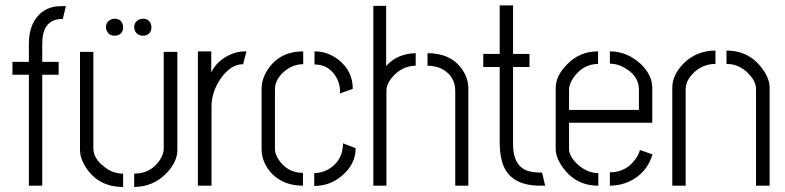

<svg xmlns="http://www.w3.org/2000/svg" viewBox="-20 -706 2983 730"><path d="M27.3 -421.9V-470.7H89.8V-540Q89.8 -615.2 133.8 -655.3Q165 -682.6 211.9 -682.6H230.5L218.8 -633.8H210Q140.6 -628.9 140.6 -540V-470.7H203.1V-421.9H140.6V0H89.8V-421.9Z M382.8 -602.5Q382.8 -624 404.3 -632.8Q410.2 -634.8 416 -634.8Q440.4 -634.8 447.3 -611.3Q448.2 -607.4 448.2 -602.5Q448.2 -578.1 425.8 -571.3Q420.9 -570.3 416 -570.3Q392.6 -570.3 384.8 -591.8Q382.8 -597.7 382.8 -602.5ZM490.2 -602.5Q490.2 -624 511.7 -632.8Q517.6 -634.8 523.4 -634.8Q547.9 -634.8 554.7 -611.3Q555.7 -607.4 555.7 -602.5Q555.7 -578.1 533.2 -571.3Q528.3 -570.3 523.4 -570.3Q500 -570.3 492.2 -591.8Q490.2 -597.7 490.2 -602.5ZM284.2 -135.7V-508.8H335V-141.6Q335 -103.5 376 -72.3Q408.2 -45.9 448.2 -45.9V4.9Q356.4 4.9 308.6 -66.4Q284.2 -102.5 284.2 -135.7ZM490.2 4.9V-45.9Q550.8 -45.9 585 -93.8Q602.5 -118.2 602.5 -141.6V-508.8H654.3V-135.7Q654.3 -90.8 613.3 -47.9Q563.5 3.9 490.2 4.9Z M732.4 0V-510.7H783.2V-430.7Q802.7 -471.7 848.6 -495.1Q878.9 -510.7 911.1 -510.7H917L904.3 -461.9Q855.5 -461.9 816.4 -403.3Q784.2 -354.5 784.2 -300.8V0Z M974.6 -139.6Q974.6 -86.9 1014.6 -44.9Q1059.6 0 1131.8 0V-48.8Q1074.2 -48.8 1041 -96.7Q1025.4 -119.1 1025.4 -139.6V-366.2Q1025.4 -405.3 1063.5 -436.5Q1094.7 -461.9 1132.8 -461.9V-510.7Q1043 -510.7 997.1 -440.4Q974.6 -404.3 974.6 -369.1ZM1175.8 -460.9Q1225.6 -460.9 1253.9 -419.9Q1269.5 -397.5 1272.5 -368.2V-350.6L1321.3 -368.2Q1321.3 -437.5 1264.6 -480.5Q1224.6 -510.7 1175.8 -510.7ZM1174.8 1Q1244.1 1 1293.9 -50.8Q1333 -91.8 1332 -142.6L1284.2 -161.1Q1284.2 -159.2 1283.7 -152.8Q1283.2 -146.5 1283.2 -144.5Q1276.4 -88.9 1225.6 -60.5Q1201.2 -47.9 1174.8 -47.9Z M1399.4 0V-683.6H1448.2V-455.1Q1490.2 -502 1560.5 -503.9V-456.1Q1510.7 -456.1 1473.6 -415Q1449.2 -387.7 1449.2 -360.4V0ZM1605.5 -456.1V-503.9Q1695.3 -503.9 1738.3 -440.4Q1760.7 -407.2 1760.7 -369.1V0H1710.9V-360.4Q1710.9 -412.1 1668 -439.5Q1641.6 -456.1 1605.5 -456.1Z M1817.4 -451.2V-501H1879.9V-685.5H1930.7V-501H1993.2V-451.2H1930.7V-157.2Q1930.7 -76.2 1985.4 -56.6Q2007.8 -49.8 2037.1 -49.8H2041L2052.7 0H2032.2Q1914.1 -1 1888.7 -91.8Q1879.9 -123 1879.9 -166V-451.2Z M2092.8 -139.6V-373Q2093.8 -418.9 2135.7 -460.9Q2183.6 -510.7 2253.9 -510.7V-462.9Q2198.2 -462.9 2162.1 -413.1Q2143.6 -387.7 2143.6 -365.2V-288.1H2409.2V-365.2Q2409.2 -414.1 2361.3 -444.3Q2331.1 -463.9 2298.8 -463.9V-510.7Q2364.3 -510.7 2416 -462.9Q2459 -421.9 2460 -374V-239.3H2143.6V-139.6Q2143.6 -109.4 2180.7 -77.1Q2215.8 -47.9 2254.9 -47.9V0Q2168.9 0 2119.1 -70.3Q2092.8 -107.4 2092.8 -139.6ZM2298.8 0V-50.8Q2362.3 -50.8 2398.4 -104.5Q2409.2 -121.1 2413.1 -135.7L2460.9 -119.1Q2439.5 -47.9 2374 -16.6Q2338.9 0 2298.8 0Z M2536.1 0V-373Q2536.1 -419.9 2578.1 -463.9Q2627.9 -513.7 2700.2 -513.7V-462.9Q2646.5 -462.9 2609.4 -420.9Q2586.9 -394.5 2586.9 -367.2V0ZM2742.2 -462.9V-513.7Q2830.1 -513.7 2880.9 -441.4Q2906.2 -405.3 2906.2 -373V0H2854.5V-367.2Q2854.5 -398.4 2822.3 -429.7Q2788.1 -462.9 2742.2 -462.9Z"/></svg>

Font: Post No Bills Jaffna
Style: Regular
Weight: 400
Designer: Kosala Senevirathne, Siva Puranthara, Lasantha Premarathna, Tharique Azeez
Foundry: Mooniak
Version: Version 1.220 ; ttfautohint (v1.6)